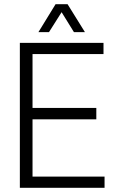

<svg xmlns="http://www.w3.org/2000/svg" viewBox="-20 -889 552 909"><path d="M74 0V-686H470V-633H134V-378H436V-324H134V-53H475V0ZM162 -737 243 -869H300L382 -737H330L257 -855L286 -854L212 -737Z"/></svg>

Font: Archivo Condensed ExtraLight
Style: Regular
Weight: 250
Width: 3
Designer: Hector Gatti
Foundry: Omnibus-Type
Version: Version 2.001